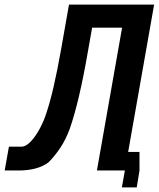

<svg xmlns="http://www.w3.org/2000/svg" viewBox="-64 -745 693 839"><path d="M-25 -104H29Q49.5 -104 71.2 -127.5Q93 -151 111 -185.2Q129 -219.5 138.5 -250.5Q170 -343 203 -529.5L237.5 -725H609.5L496 -81H545.5V1L533.5 74H468.5L481.5 1V0H359.5L469.5 -624H338.5L319 -513.5Q282 -300.5 241 -182.5Q223 -134.5 200 -99.8Q177 -65 148 -35.5Q100.5 0 16.5 0H-43.5Z"/></svg>

Font: JuliaMono BoldItalic
Style: Regular
Weight: 700
Italic angle: -9°
Monospace: yes
Designer: cormullion
Foundry: corm
Version: Version 0.049; ttfautohint (v1.8.4)